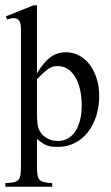

<svg xmlns="http://www.w3.org/2000/svg" viewBox="-23 -544 420 725"><path d="M351.6 -181.2Q351.6 -141.6 340.6 -106.7Q329.6 -71.8 309.6 -45.9Q289.6 -20 261 -4.9Q232.4 10.3 197.3 10.7Q186 10.7 176.5 10Q167 9.3 157.7 6.3Q148.4 3.4 138.7 -2.7Q128.9 -8.8 116.7 -19.5V82.5Q116.7 102.5 118.2 114.7Q119.6 127 125.5 133.8Q131.3 140.6 142.8 143.6Q154.3 146.5 174.3 147.5V161.1H-2.9V147.5Q16.6 146.5 28.3 144.3Q40 142.1 46.1 135.5Q52.2 128.9 54.2 116.2Q56.2 103.5 56.2 81.1V-430.7Q56.2 -438.5 55.4 -446.5Q54.7 -454.6 52 -461.2Q49.3 -467.8 43.5 -471.7Q37.6 -475.6 27.3 -475.6Q17.6 -475.6 3.4 -470.2L-0.5 -482.4L103 -523.9H116.7V-267.1Q129.9 -289.6 142.8 -304.7Q155.8 -319.8 168.9 -329.1Q182.1 -338.4 196.3 -342.5Q210.4 -346.7 225.6 -346.7Q253.4 -346.7 276.6 -334Q299.8 -321.3 316.4 -299.1Q333 -276.9 342.3 -246.6Q351.6 -216.3 351.6 -181.2ZM285.6 -146.5Q285.6 -178.7 279.3 -205.8Q272.9 -232.9 261.2 -252.7Q249.5 -272.5 232.9 -283.4Q216.3 -294.4 195.8 -294.4Q188 -294.4 181.2 -293.5Q174.3 -292.5 166 -287.8Q157.7 -283.2 146 -273.2Q134.3 -263.2 116.7 -245.1V-119.1Q116.7 -98.6 117.7 -85.4Q118.7 -72.3 120.6 -64.9Q123 -55.2 128.9 -45.9Q134.8 -36.6 144.3 -28.8Q153.8 -21 166.7 -16.4Q179.7 -11.7 195.8 -11.7Q216.3 -11.7 232.9 -21Q249.5 -30.3 261.2 -47.9Q272.9 -65.4 279.3 -90.3Q285.6 -115.2 285.6 -146.5Z"/></svg>

Font: Scheherazade Rohingya
Style: Regular
Weight: 400
Designer: SIL International
Foundry: SIL International
Version: Version 2.000 (build 440/429)